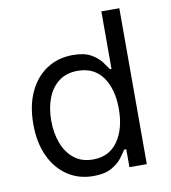

<svg xmlns="http://www.w3.org/2000/svg" viewBox="-83 -798 786 882"><g transform="rotate(-10 310.5 -357.5)"><path d="M282.7 11.4Q214.5 11.4 162.3 -23.3Q110.1 -57.9 80.6 -121.3Q51.1 -184.7 51.1 -271.3Q51.1 -357.2 80.6 -420.5Q110.1 -483.7 162.6 -518.1Q215.2 -552.6 284.1 -552.6Q337.4 -552.6 368.4 -535Q399.5 -517.4 416 -495.2Q432.5 -473 441.8 -458.8H448.9V-727.3H532.7V0H451.7V-83.8H441.8Q432.5 -68.9 415.5 -46.3Q398.4 -23.8 366.8 -6.2Q335.2 11.4 282.7 11.4ZM294 -63.9Q369.7 -63.9 410 -122Q450.3 -180 450.3 -272.7Q450.3 -364.3 410.5 -420.8Q370.7 -477.3 294 -477.3Q240.8 -477.3 205.4 -450.1Q170.1 -422.9 152.5 -376.6Q134.9 -330.3 134.9 -272.7Q134.9 -214.5 152.9 -167.1Q170.8 -119.7 206.1 -91.8Q241.5 -63.9 294 -63.9Z"/></g></svg>

Font: Inter Alia
Style: Regular
Weight: 400
Designer: Rasmus Andersson (Latin, Greek, Cyrillic etc.) and Evan from Shavian.info (Shavian, old style figures)
Foundry: Shavian.info
Version: Version 0.001;git-37ab20767